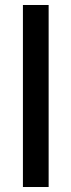

<svg xmlns="http://www.w3.org/2000/svg" viewBox="-20 -749 286 769"><path d="M71.8 0V-729H174.8V0Z"/></svg>

Font: Lumene Sans Medium
Style: Regular
Weight: 500
Designer: Deni Anggara
Version: Version 1.003;Glyphs 3.1.2 (3151)